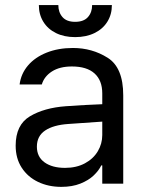

<svg xmlns="http://www.w3.org/2000/svg" viewBox="-20 -727 575 760"><path d="M241.2 -306.6Q274.4 -309.1 315.7 -311.3Q356.9 -313.5 384.8 -314.5V-357.4Q384.8 -408.7 354.2 -436.3Q323.7 -463.9 264.6 -463.9Q216.3 -463.9 185.5 -444.1Q154.8 -424.3 145.5 -392.6H57.6Q63 -435.1 90.8 -467.8Q118.7 -500.5 164.8 -518.8Q210.9 -537.1 268.6 -537.1Q344.7 -537.1 406.2 -498.3Q467.8 -459.5 467.8 -349.6V0H384.8V-72.3H380.9Q371.1 -51.8 350.8 -32.5Q330.6 -13.2 298.1 -0.2Q265.6 12.7 222.7 12.7Q171.9 12.7 130.9 -6.8Q89.8 -26.4 65.9 -63.2Q42 -100.1 42 -150.4Q42 -232.9 98.4 -266.6Q154.8 -300.3 241.2 -306.6ZM237.3 -62.5Q282.7 -62.5 316.2 -80.6Q349.6 -98.6 367.2 -128.4Q384.8 -158.2 384.8 -192.4V-245.6L251 -236.3Q191.4 -232.4 158.7 -210.4Q126 -188.5 126 -146.5Q126 -106 156.5 -84.2Q187 -62.5 237.3 -62.5ZM277.3 -580.1Q233.9 -580.1 201.4 -596.2Q168.9 -612.3 151.4 -641.1Q133.8 -669.9 133.8 -707H210.9Q210.9 -678.2 227.3 -659.4Q243.7 -640.6 277.3 -640.6Q311.5 -640.6 328.1 -659.4Q344.7 -678.2 344.7 -707H422.9Q422.9 -669.9 405 -641.1Q387.2 -612.3 354.2 -596.2Q321.3 -580.1 277.3 -580.1Z"/></svg>

Font: Pretendard JP
Style: Regular
Weight: 400
Designer: Base glyphs from Inter by Rasmus Andersson; Hangeul glyphs from Noto Sans CJK(Source Han Sans) by Jang Soo-young and Kan
Foundry: Kil Hyung-jin
Version: Version 1.309